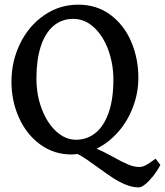

<svg xmlns="http://www.w3.org/2000/svg" viewBox="-20 -650 710 826"><path d="M403.3 71.8Q375.5 51.3 355 37.4Q334.5 23.4 314.5 12.7Q296.9 14.6 288.1 14.6Q212.4 14.6 153.6 -28.1Q94.7 -70.8 62 -142.8Q29.3 -214.8 29.3 -298.8Q29.3 -386.7 66.7 -462.9Q104 -539.1 169.9 -584.5Q235.8 -629.9 316.4 -629.9Q397 -629.9 455.8 -585.7Q514.6 -541.5 544.9 -469.7Q575.2 -397.9 575.2 -315.9Q575.2 -250.5 552.2 -189.7Q529.3 -128.9 488.3 -82.3Q447.3 -35.6 395.5 -10.3Q424.3 1.5 467.3 25.4Q505.4 46.9 531 57.6Q556.6 68.4 580.1 68.4Q592.3 68.4 606.7 61Q621.1 53.7 649.4 32.7L669.9 59.6Q655.3 86.9 637.5 109.1Q619.6 131.3 603.5 143.8Q587.4 156.2 577.1 156.2Q550.3 156.2 522 144.8Q493.7 133.3 467.5 116.5Q441.4 99.6 403.3 71.8ZM136.7 -313Q136.7 -241.2 159.9 -180.7Q183.1 -120.1 222.2 -84.5Q261.2 -48.8 307.1 -48.8Q354.5 -48.8 390.6 -77.9Q426.8 -106.9 447.3 -165Q467.8 -223.1 467.8 -307.1Q467.8 -375 445.8 -435.3Q423.8 -495.6 384.3 -532.2Q344.7 -568.8 294.9 -568.8Q245.1 -568.8 209.5 -538.1Q173.8 -507.3 155.3 -450Q136.7 -392.6 136.7 -313Z"/></svg>

Font: David Libre Medium
Style: Regular
Weight: 500
Version: Version 1.000